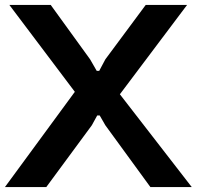

<svg xmlns="http://www.w3.org/2000/svg" viewBox="-25 -760 799 780"><path d="M279 -387 13 -740H181L341 -519L368 -472H378L403 -519L567 -740H735L462 -377L754 0H586L403 -251L380 -291H370L348 -251L163 0H-5Z"/></svg>

Font: Encode Sans Wide
Style: SemiBold
Weight: 600
Designer: Pablo Impallari, Andres Torresi
Foundry: Pablo Impallari, Andres Torresi
Version: Version 1.000; ttfautohint (v1.00) -l 8 -r 50 -G 200 -x 14 -